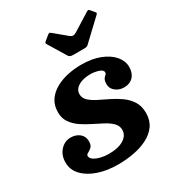

<svg xmlns="http://www.w3.org/2000/svg" viewBox="-191 -882 930 1013"><g transform="rotate(-30 274.0 -375.5)"><path d="M286.5 -614.5Q290.5 -608.5 296.5 -605.5Q302.5 -602.5 315 -602.5H381Q392.5 -602.5 397.8 -604.8Q403 -607 409 -613L524.5 -722Q532 -728.5 532 -731.8Q532 -735 527 -741L510.5 -760.5Q506 -766.5 502.8 -767.8Q499.5 -769 491.5 -764.5L386 -698.5Q373.5 -691 364.8 -691.2Q356 -691.5 347 -699L273 -760.5Q266.5 -765.5 263.8 -766.2Q261 -767 253 -761L226 -739Q219.5 -734 218.8 -730.5Q218 -727 221.5 -721.5ZM341 -131.5Q341 -97.5 307.8 -76.8Q274.5 -56 218 -56Q192 -56 168.2 -61.8Q144.5 -67.5 129 -78Q113.5 -88.5 113.5 -102.5Q113.5 -111.5 124.8 -116.8Q136 -122 147.2 -132.5Q158.5 -143 158.5 -167Q158.5 -197 137 -214.5Q115.5 -232 84 -232Q47 -232 21 -203.5Q-5 -175 -5 -131Q-5 -86 26.5 -52.8Q58 -19.5 111.5 -1.2Q165 17 232 17Q281.5 17 328.2 8.2Q375 -0.5 412.5 -19.8Q450 -39 472 -70Q494 -101 494 -145.5Q494 -188 475.5 -217Q457 -246 428 -266.8Q399 -287.5 366.5 -303.2Q334 -319 305 -333.5Q276 -348 257.5 -365.2Q239 -382.5 239 -406Q239 -427 253.5 -441.2Q268 -455.5 291.2 -462.5Q314.5 -469.5 341 -469.5Q365 -469.5 389.8 -461.8Q414.5 -454 414.5 -438.5Q414.5 -430.5 408.2 -425.8Q402 -421 395.5 -411.5Q389 -402 389 -380Q389 -354 410.8 -336.8Q432.5 -319.5 462 -319.5Q497.5 -319.5 518 -341.5Q538.5 -363.5 538.5 -401Q538.5 -436.5 512.5 -467.5Q486.5 -498.5 438.2 -517.8Q390 -537 323.5 -537Q283 -537 242.2 -528.5Q201.5 -520 167.8 -501.2Q134 -482.5 113.5 -452.8Q93 -423 93 -380Q93 -343.5 111 -317.5Q129 -291.5 157.2 -272.2Q185.5 -253 217.2 -237.5Q249 -222 277 -207Q305 -192 323 -174Q341 -156 341 -131.5Z"/></g></svg>

Font: Besley
Style: Bold Italic
Weight: 700
Italic angle: -13°
Designer: Owen Earl
Foundry: indestructible type*
Version: Version 2.001